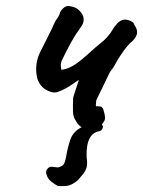

<svg xmlns="http://www.w3.org/2000/svg" viewBox="-20 -437 476 638"><path d="M268 -5Q256 -10 247 -17Q238 -24 233 -34Q223 -47 222.5 -66.5Q222 -86 223 -110Q223 -113 225.5 -120.5Q228 -128 231 -137.5Q234 -147 237 -156Q240 -165 242 -171Q236 -168 230.5 -164Q225 -160 219 -156Q209 -149 197 -142.5Q185 -136 173 -132Q160 -126 140 -135Q120 -144 110 -162Q106 -169 104 -176.5Q102 -184 101 -193Q97 -229 113 -263Q126 -289 139 -314.5Q152 -340 163 -365Q168 -373 173 -380.5Q178 -388 179 -394Q182 -402 190 -409.5Q198 -417 206 -417Q221 -416 232 -410.5Q243 -405 251 -393Q258 -384 258 -371.5Q258 -359 248 -346Q231 -323 216 -296Q201 -269 185 -235Q182 -229 182 -221Q182 -213 184 -205Q208 -208 230.5 -223.5Q253 -239 274.5 -259Q296 -279 316 -295Q339 -313 354 -338Q360 -349 370.5 -360Q381 -371 394 -372Q400 -372 407 -370Q414 -368 423 -362Q425 -356 430.5 -347.5Q436 -339 435.5 -327.5Q435 -316 419 -299Q413 -296 402 -282.5Q391 -269 379.5 -251.5Q368 -234 361 -220Q357 -213 352.5 -207.5Q348 -202 345 -197L300 -104Q300 -100 299 -94.5Q298 -89 299 -84Q305 -84 312 -83.5Q319 -83 323 -74Q330 -52 329 -42.5Q328 -33 312 -16Q294 4 268 -5ZM172 181Q163 176 150.5 166.5Q138 157 134 141Q131 131 138 123.5Q145 116 151 117Q162 118 168 119Q174 120 180 117Q191 113 194.5 103.5Q198 94 200 82Q205 53 213.5 27.5Q222 2 247 -12Q266 -22 282 -25Q298 -28 305 -28Q314 -28 318 -24Q322 -20 322 -15Q322 -12 319 -7Q316 -2 306 0Q290 4 281.5 16.5Q273 29 270 47Q267 65 268 86Q271 109 267.5 120Q264 131 258 139Q251 148 242.5 157.5Q234 167 221 174Q211 180 198.5 181Q186 182 172 181Z"/></svg>

Font: Caveat SemiBold
Style: Regular
Weight: 600
Designer: Pablo Impallari
Foundry: Pablo Impallari
Version: Version 2.000